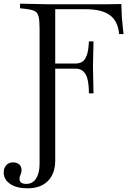

<svg xmlns="http://www.w3.org/2000/svg" viewBox="-69 -733 696 1043"><path d="M80 290Q21 290 -14 266Q-49 242 -49 204Q-49 180 -35 164.5Q-21 149 2 149Q22 149 35 160Q48 171 48 191Q48 205 42.5 215.5Q37 226 37 238Q37 266 74 266Q108 266 127 237Q146 208 146 156V-577Q146 -622 140.5 -644Q135 -666 117 -674Q99 -682 60 -686L40 -688V-713L188 -710H518L590 -711L593 -637L602 -548H578Q572 -618 528 -650.5Q484 -683 395 -683H231V138Q231 210 191.5 250Q152 290 80 290ZM414 -226Q414 -299 396 -329.5Q378 -360 343 -360H225V-388H343Q363 -388 378 -397.5Q393 -407 402.5 -433Q412 -459 414 -508H439L436 -374L439 -226Z"/></svg>

Font: Baskervville
Style: Regular
Weight: 400
Designer: Alexis Faudot, Rémi Forte, Morgane Pierson, Rafael Ribas, Tanguy Vanlaeys, Rosalie Wagner, Thomas Huot-Marchand
Foundry: ANRT
Version: Version 1.100